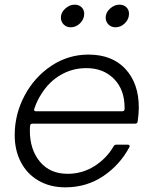

<svg xmlns="http://www.w3.org/2000/svg" viewBox="-20 -793 657 823"><path d="M43 -214Q43 -303 85 -382.5Q127 -462 199.5 -510.5Q272 -559 359 -559Q461 -559 518 -497Q575 -435 575 -332Q575 -305 570 -272Q569 -263 559 -263H120Q111 -263 109.5 -256.5Q108 -250 108 -233Q108 -152 151 -100Q194 -48 270 -48Q333 -48 385 -81Q437 -114 467 -166Q471 -173 479 -173H527Q532 -173 534.5 -170Q537 -167 535 -163Q494 -86 422.5 -38Q351 10 260 10Q195 10 145.5 -18.5Q96 -47 69.5 -98Q43 -149 43 -214ZM504 -316Q514 -316 514 -326V-332Q514 -409 468.5 -455Q423 -501 350 -501Q290 -501 239.5 -471.5Q189 -442 156 -388Q140 -364 127 -327L126 -323Q126 -316 135 -316ZM241 -718Q241 -739 259.5 -756Q278 -773 300 -773Q318 -773 329.5 -762Q341 -751 341 -734Q341 -711 323.5 -693.5Q306 -676 283 -676Q265 -676 253 -688Q241 -700 241 -718ZM433 -718Q433 -739 451.5 -756Q470 -773 492 -773Q510 -773 521.5 -762Q533 -751 533 -734Q533 -711 515.5 -693.5Q498 -676 475 -676Q457 -676 445 -688Q433 -700 433 -718Z"/></svg>

Font: Open Sauce Two Light Italic
Style: Regular
Weight: 300
Italic angle: -10°
Designer: Alfredo Marco Pradil
Foundry: Creative Sauce Fz LLC
Version: Version 1.477